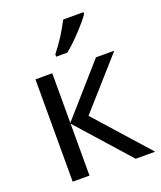

<svg xmlns="http://www.w3.org/2000/svg" viewBox="-141 -856 792 945"><g transform="rotate(-20 254.5 -383.0)"><path d="M410 -766V-756Q390 -727 345.5 -679.5Q301 -632 267 -606H209V-618Q265 -689 304 -766ZM392 -536H488L259 -278L507 0H405L163 -272V0H75V-536H163V-276Z"/></g></svg>

Font: Advent Sans Logo
Style: Regular
Weight: 400
Designer: Types & Symbols
Foundry: Types & Symbols
Version: Version 1.002